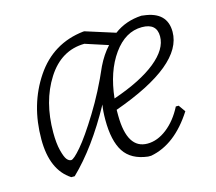

<svg xmlns="http://www.w3.org/2000/svg" viewBox="-75 -554 733 652"><g transform="rotate(-15 291.5 -228.0)"><path d="M375 -428Q416 -459 472 -462L479 -461Q560 -452 560 -382Q560 -265 308 -175V-154Q309 -37 380 -37Q415 -37 448.5 -63Q482 -89 505 -134H515L532 -110Q468 -10 381 6H370Q312 -1 287 -39.5Q262 -78 262 -152Q262 -184 266 -205Q193 -72 112 6H100Q35 -36 35 -144Q35 -266 96.5 -357.5Q158 -449 267 -461H271ZM463 -424Q405 -424 363 -365.5Q321 -307 311 -214Q410 -248 462.5 -290.5Q515 -333 515 -378Q515 -424 463 -424ZM260 -420Q178 -419 129 -342Q80 -265 80 -156Q80 -118 86.5 -92.5Q93 -67 100 -58.5Q107 -50 115 -50Q124 -50 151.5 -82Q179 -114 221 -182Q263 -250 298 -331Q316 -368 340 -394Z"/></g></svg>

Font: Alegreya Sans SC Light
Style: Italic
Weight: 300
Italic angle: -7°
Designer: Juan Pablo del Peral
Foundry: Huerta Tipografica
Version: Version 2.007